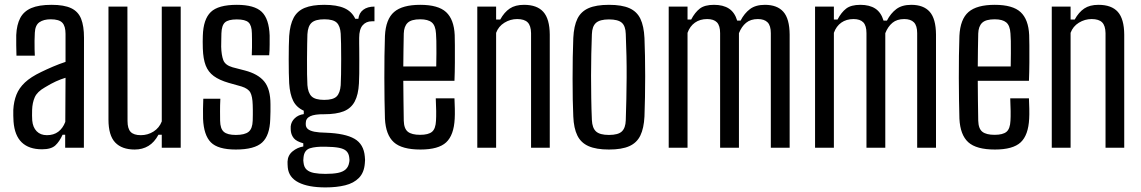

<svg xmlns="http://www.w3.org/2000/svg" viewBox="-20 -628 4850 816"><path d="M158.5 6.5Q103 6.5 72.5 -22.8Q42 -52 37.5 -111.5Q37 -124 36.5 -136.2Q36 -148.5 36.5 -161Q38.5 -197 49.8 -225.5Q61 -254 86 -277.5Q111 -301 155 -322Q178.5 -333.5 205.5 -345Q232.5 -356.5 258.5 -365V-484Q258.5 -517 244.8 -531.5Q231 -546 195.5 -546Q165.5 -546 147.5 -533.5Q129.5 -521 128 -489Q127 -474 126.8 -454.8Q126.5 -435.5 127 -418.2Q127.5 -401 128 -391.5H50Q49.5 -413 49 -435.5Q48.5 -458 49 -479Q51 -523 66 -551.5Q81 -580 113.2 -593.8Q145.5 -607.5 199 -607.5Q252.5 -607.5 282.5 -593.2Q312.5 -579 324.8 -548Q337 -517 337 -468L336.5 0H257V-55.5H246Q233 -26.5 215.2 -10Q197.5 6.5 158.5 6.5ZM179.5 -53.5Q208 -53.5 227.5 -68Q247 -82.5 257.5 -110L258.5 -297.5Q238.5 -291.5 217.5 -282Q196.5 -272.5 170.5 -256.5Q138 -238 127.8 -214.8Q117.5 -191.5 116.5 -161Q116 -147.5 116.2 -137Q116.5 -126.5 117 -116Q119.5 -87 135.8 -70.2Q152 -53.5 179.5 -53.5Z M552.5 7.5Q498 7.5 469.5 -22.5Q441 -52.5 441 -120V-600H521.5L522 -113.5Q522 -81.5 535.2 -67.5Q548.5 -53.5 578.5 -53.5Q608 -53.5 632.5 -69Q657 -84.5 667.5 -112V-600H748V0H667.5V-55.5H653.5Q636 -23 610.8 -7.8Q585.5 7.5 552.5 7.5Z M982 7.5Q906.5 7.5 876.2 -23Q846 -53.5 843 -123Q842.5 -145.5 842.8 -166Q843 -186.5 844 -208.5H916.5Q915 -178 915.2 -155Q915.5 -132 915.5 -115Q916 -81 931.2 -67.8Q946.5 -54.5 982 -54.5Q1020 -54.5 1036.5 -67.8Q1053 -81 1054 -115.5Q1054.5 -130 1054.5 -140.5Q1054.5 -151 1054.5 -160.8Q1054.5 -170.5 1054 -182.5Q1053 -218 1044 -234.8Q1035 -251.5 1006.5 -260.5L951.5 -276Q912 -287.5 888.5 -304.8Q865 -322 854.2 -349.8Q843.5 -377.5 842 -421.5Q841.5 -439.5 841.5 -451.2Q841.5 -463 842 -476Q844 -546 875.8 -576.8Q907.5 -607.5 986.5 -607.5Q1061 -607.5 1092.2 -577.8Q1123.5 -548 1126 -477Q1126 -466.5 1126 -438.8Q1126 -411 1124 -393H1050Q1051 -409 1051 -426.5Q1051 -444 1051 -459.8Q1051 -475.5 1050.5 -486.5Q1050 -520 1036.2 -532.8Q1022.5 -545.5 986.5 -545.5Q950.5 -545.5 936.2 -532.8Q922 -520 921 -486Q921 -477 920.5 -462Q920 -447 920 -429.5Q921 -394 929 -372.5Q937 -351 968.5 -342L1020.5 -328.5Q1076.5 -314 1103 -281.8Q1129.5 -249.5 1129.5 -185Q1129.5 -167 1129.5 -153.2Q1129.5 -139.5 1128.5 -121Q1126.5 -52.5 1094.2 -22.5Q1062 7.5 982 7.5Z M1363.5 168.5Q1290 168.5 1248.5 147.2Q1207 126 1203 83.5Q1202.5 76.5 1202.2 70.5Q1202 64.5 1202 59Q1203 32 1223.5 15.2Q1244 -1.5 1269 -5.5V-19Q1240 -27 1229 -40.2Q1218 -53.5 1216 -71.5Q1216 -74.5 1215.5 -80Q1215 -85.5 1215.5 -91Q1217.5 -111 1232.8 -125.5Q1248 -140 1271 -143V-157.5Q1240 -171.5 1226 -199.5Q1212 -227.5 1209 -274Q1208 -291 1207.5 -318.2Q1207 -345.5 1207 -375.2Q1207 -405 1207.5 -431.5Q1208 -458 1209 -475Q1212.5 -523.5 1228 -552.5Q1243.5 -581.5 1275 -594.5Q1306.5 -607.5 1358 -607.5Q1411.5 -607.5 1443.2 -593.5Q1475 -579.5 1490 -548H1503Q1506 -573 1524 -586.5Q1542 -600 1571.5 -600V-537.5H1560.5Q1536 -537.5 1521.2 -520.5Q1506.5 -503.5 1506.5 -467V-442.5Q1506.5 -440.5 1506.8 -419.8Q1507 -399 1507 -370.5Q1507 -342 1506.8 -315.2Q1506.5 -288.5 1505.5 -273.5Q1503 -225.5 1487.5 -196.5Q1472 -167.5 1440.8 -155Q1409.5 -142.5 1357.5 -142.5Q1317.5 -143 1298.5 -134Q1279.5 -125 1279.5 -105V-99.5Q1279.5 -87 1288.5 -79.5Q1297.5 -72 1316.2 -68.2Q1335 -64.5 1365 -64Q1447 -61 1486.5 -38.2Q1526 -15.5 1530.5 37.5Q1531.5 44 1531.5 51.8Q1531.5 59.5 1530.5 66.5Q1527.5 105.5 1505.5 128Q1483.5 150.5 1447 159.5Q1410.5 168.5 1363.5 168.5ZM1363 111Q1395 111 1416.2 106.8Q1437.5 102.5 1449.2 91.8Q1461 81 1464 62.5Q1465.5 56 1465.2 50.5Q1465 45 1464 39Q1461.5 22.5 1451.2 13.2Q1441 4 1420 0Q1399 -4 1363 -4.5Q1321.5 -5.5 1297.2 2.2Q1273 10 1270 40.5Q1269 49.5 1269 53.5Q1269 57.5 1270 63Q1272 83 1283.5 93.2Q1295 103.5 1315.2 107.2Q1335.5 111 1363 111ZM1358 -203.5Q1396 -203.5 1410.8 -218.2Q1425.5 -233 1428 -266Q1429 -282 1429.5 -312.5Q1430 -343 1430 -377.5Q1430 -412 1429.5 -441.5Q1429 -471 1428 -485Q1426 -517.5 1411 -531.8Q1396 -546 1358.5 -546Q1321 -546 1304.8 -531.8Q1288.5 -517.5 1286.5 -482.5Q1286 -470 1285.5 -440.8Q1285 -411.5 1284.8 -377Q1284.5 -342.5 1285 -312.2Q1285.5 -282 1286.5 -266.5Q1289 -233.5 1304.2 -218.5Q1319.5 -203.5 1358 -203.5Z M1767 7.5Q1688 7.5 1653.8 -23.5Q1619.5 -54.5 1616 -123.5Q1615 -159.5 1614.2 -204.2Q1613.5 -249 1613.5 -296.8Q1613.5 -344.5 1614 -390.5Q1614.5 -436.5 1616 -475.5Q1619.5 -546.5 1654.8 -577Q1690 -607.5 1766 -607.5Q1842.5 -607.5 1876 -576.5Q1909.5 -545.5 1912.5 -479Q1913 -467.5 1913.2 -435.2Q1913.5 -403 1913.2 -362.2Q1913 -321.5 1911.5 -284.5H1694Q1694 -243 1694.8 -200.8Q1695.5 -158.5 1696 -115Q1697 -81 1713.5 -68Q1730 -55 1765.5 -55Q1801 -55 1816.2 -68Q1831.5 -81 1833 -115Q1834 -130 1833.8 -156Q1833.5 -182 1832 -210H1911.5Q1912.5 -193 1913 -166.2Q1913.5 -139.5 1912.5 -123.5Q1909 -53.5 1876.2 -23Q1843.5 7.5 1767 7.5ZM1694 -345.5H1834Q1834.5 -373.5 1834.8 -402.2Q1835 -431 1834.5 -453.8Q1834 -476.5 1833 -485.5Q1831 -519.5 1815 -532.8Q1799 -546 1766 -546Q1728 -546 1712.5 -531Q1697 -516 1696 -485.5Q1695.5 -451.5 1694.8 -416.2Q1694 -381 1694 -345.5Z M2008.5 0V-600H2088.5V-545H2106Q2123 -576 2146.5 -591.8Q2170 -607.5 2207 -607.5Q2262.5 -607.5 2289.2 -577.5Q2316 -547.5 2316.5 -481V0H2237V-487Q2236.5 -519 2222.5 -533Q2208.5 -547 2178 -547Q2149 -547 2123.8 -531.5Q2098.5 -516 2088.5 -488.5V0Z M2568 7.5Q2514 7.5 2481.5 -6.8Q2449 -21 2433.8 -52Q2418.5 -83 2416.5 -133Q2415 -163.5 2414.2 -205.2Q2413.5 -247 2413.5 -293Q2413.5 -339 2414.2 -384.2Q2415 -429.5 2416.5 -466.5Q2419 -518 2434.2 -548.8Q2449.5 -579.5 2481.8 -593.5Q2514 -607.5 2568 -607.5Q2623 -607.5 2655 -593.2Q2687 -579 2701.8 -548Q2716.5 -517 2719 -466.5Q2720.5 -432.5 2721.2 -390.5Q2722 -348.5 2722 -303.8Q2722 -259 2721.2 -215Q2720.5 -171 2719 -133Q2716.5 -83 2701.5 -52Q2686.5 -21 2654.5 -6.8Q2622.5 7.5 2568 7.5ZM2568 -54.5Q2607.5 -54.5 2623 -69.5Q2638.5 -84.5 2639.5 -116.5Q2641 -162 2642 -207.2Q2643 -252.5 2643.2 -298.2Q2643.5 -344 2642.5 -390.5Q2641.5 -437 2639.5 -484Q2638.5 -517.5 2622.5 -531.5Q2606.5 -545.5 2568 -545.5Q2529.5 -545.5 2513 -530.8Q2496.5 -516 2495.5 -482.5Q2494 -442.5 2493 -398Q2492 -353.5 2492 -306.5Q2492 -259.5 2492.8 -211.8Q2493.5 -164 2495.5 -118Q2497 -84 2513.2 -69.2Q2529.5 -54.5 2568 -54.5Z M2822 0V-600H2902V-545H2917.5Q2933.5 -575.5 2954.2 -591.5Q2975 -607.5 3014.5 -607.5Q3053.5 -607.5 3078 -591.5Q3102.5 -575.5 3113 -540.5H3127.5Q3143.5 -571.5 3167.5 -589.5Q3191.5 -607.5 3231 -607.5Q3283 -607.5 3309.2 -578Q3335.5 -548.5 3336 -481V0H3256V-487Q3256 -519 3242.2 -533Q3228.5 -547 3201 -547Q3170 -547 3150.8 -531Q3131.5 -515 3120.5 -487V0H3040.5V-487Q3040.5 -519 3027 -533Q3013.5 -547 2985.5 -547Q2955 -547 2933.5 -531.8Q2912 -516.5 2902 -488.5V0Z M3444 0V-600H3524V-545H3539.5Q3555.5 -575.5 3576.2 -591.5Q3597 -607.5 3636.5 -607.5Q3675.5 -607.5 3700 -591.5Q3724.5 -575.5 3735 -540.5H3749.5Q3765.5 -571.5 3789.5 -589.5Q3813.5 -607.5 3853 -607.5Q3905 -607.5 3931.2 -578Q3957.5 -548.5 3958 -481V0H3878V-487Q3878 -519 3864.2 -533Q3850.5 -547 3823 -547Q3792 -547 3772.8 -531Q3753.5 -515 3742.5 -487V0H3662.5V-487Q3662.5 -519 3649 -533Q3635.5 -547 3607.5 -547Q3577 -547 3555.5 -531.8Q3534 -516.5 3524 -488.5V0Z M4208.5 7.5Q4129.5 7.5 4095.2 -23.5Q4061 -54.5 4057.5 -123.5Q4056.5 -159.5 4055.8 -204.2Q4055 -249 4055 -296.8Q4055 -344.5 4055.5 -390.5Q4056 -436.5 4057.5 -475.5Q4061 -546.5 4096.2 -577Q4131.5 -607.5 4207.5 -607.5Q4284 -607.5 4317.5 -576.5Q4351 -545.5 4354 -479Q4354.5 -467.5 4354.8 -435.2Q4355 -403 4354.8 -362.2Q4354.5 -321.5 4353 -284.5H4135.5Q4135.5 -243 4136.2 -200.8Q4137 -158.5 4137.5 -115Q4138.5 -81 4155 -68Q4171.5 -55 4207 -55Q4242.5 -55 4257.8 -68Q4273 -81 4274.5 -115Q4275.5 -130 4275.2 -156Q4275 -182 4273.5 -210H4353Q4354 -193 4354.5 -166.2Q4355 -139.5 4354 -123.5Q4350.5 -53.5 4317.8 -23Q4285 7.5 4208.5 7.5ZM4135.5 -345.5H4275.5Q4276 -373.5 4276.2 -402.2Q4276.5 -431 4276 -453.8Q4275.5 -476.5 4274.5 -485.5Q4272.5 -519.5 4256.5 -532.8Q4240.5 -546 4207.5 -546Q4169.5 -546 4154 -531Q4138.5 -516 4137.5 -485.5Q4137 -451.5 4136.2 -416.2Q4135.5 -381 4135.5 -345.5Z M4450 0V-600H4530V-545H4547.5Q4564.5 -576 4588 -591.8Q4611.5 -607.5 4648.5 -607.5Q4704 -607.5 4730.8 -577.5Q4757.5 -547.5 4758 -481V0H4678.5V-487Q4678 -519 4664 -533Q4650 -547 4619.5 -547Q4590.5 -547 4565.2 -531.5Q4540 -516 4530 -488.5V0Z"/></svg>

Font: Big Shoulders Text Thin
Style: Regular
Weight: 400
Version: Version 2.002